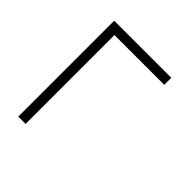

<svg xmlns="http://www.w3.org/2000/svg" viewBox="-42 -522 559 559"><g transform="rotate(-45 237.5 -242.5)"><path d="M35 -360H430V-330H35ZM401 -349H430V-125H401Z"/></g></svg>

Font: Phudu
Style: Regular
Weight: 400
Version: Version 1.005;gftools[0.9.23]